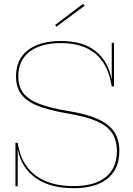

<svg xmlns="http://www.w3.org/2000/svg" viewBox="-20 -977 700 1007"><path d="M606 -185Q606 -91 544 -40.5Q482 10 366 10Q243 10 168 -43Q93 -96 74 -190H73V0H61V-228H73Q89 -117 164 -59Q239 -1 366 -1Q476 -1 534.5 -48Q593 -95 593 -184Q593 -241 568 -279Q543 -317 486.5 -341.5Q430 -366 335 -382Q234 -399 175.5 -423Q117 -447 90.5 -484Q64 -521 64 -576Q64 -665 126 -713.5Q188 -762 299 -762Q415 -762 481 -709Q547 -656 565 -563H566V-752H578V-524H566Q531 -751 300 -751Q195 -751 135.5 -706Q76 -661 76 -577Q76 -525 100.5 -491Q125 -457 181.5 -434Q238 -411 337 -395Q435 -379 493.5 -352.5Q552 -326 579 -285.5Q606 -245 606 -185ZM424 -947 276 -837 269 -846 416 -957Z"/></svg>

Font: Hepta Slab Thin
Style: Regular
Weight: 250
Designer: Michael LaGattuta
Foundry: Michael LaGattuta
Version: Version 1.100; ttfautohint (v1.8) -l 8 -r 50 -G 200 -x 14 -D